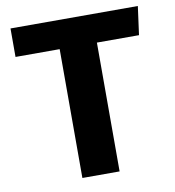

<svg xmlns="http://www.w3.org/2000/svg" viewBox="-79 -763 758 833"><g transform="rotate(-10 300.0 -346.5)"><path d="M381 -567.5V0H217V-567.5H22.5V-693H583.5L566.5 -567.5Z"/></g></svg>

Font: Fira Code Light
Style: Bold
Weight: 700
Monospace: yes
Version: Version 5.002